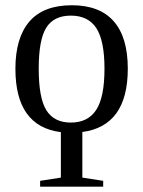

<svg xmlns="http://www.w3.org/2000/svg" viewBox="-20 -491 540 724"><path d="M461.9 -231.9Q461.9 -16.1 290.5 6.8V178.7L369.1 190.9V212.9H131.3V190.9L209.5 178.7V7.3Q38.1 -14.2 38.1 -231.9Q38.1 -348.1 90.8 -409.7Q143.6 -471.2 251 -471.2Q355.5 -471.2 408.7 -410.9Q461.9 -350.6 461.9 -231.9ZM374 -231.9Q374 -337.4 343.3 -384.8Q312.5 -432.1 247.1 -432.1Q183.1 -432.1 154.5 -386.7Q126 -341.3 126 -231.9Q126 -121.1 155 -75Q184.1 -28.8 247.1 -28.8Q311.5 -28.8 342.8 -76.7Q374 -124.5 374 -231.9Z"/></svg>

Font: Liberation Serif
Style: Regular
Weight: 400
Designer: Steve Matteson
Foundry: Ascender Corporation
Version: Version 2.1.5